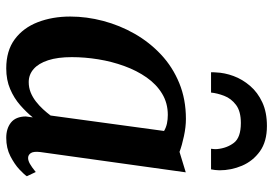

<svg xmlns="http://www.w3.org/2000/svg" viewBox="-150 -715 875 615"><g transform="rotate(90 287.5 -407.5)"><path d="M467 -99Q464.5 -77 470.5 -68.5Q476.5 -60 486 -60Q494.5 -60 504.8 -65.8Q515 -71.5 531 -84.5L544.5 -56Q539.5 -48 522.8 -32.2Q506 -16.5 480.2 -3.2Q454.5 10 421.5 10Q391.5 10 372.5 -5.2Q353.5 -20.5 353 -52.5L356 -75Q339.5 -54.5 317 -34.8Q294.5 -15 265.2 -2.5Q236 10 199 10Q142.5 10 105.8 -17.2Q69 -44.5 51 -91.2Q33 -138 33 -195Q33 -247.5 47 -300.5Q61 -353.5 88 -401Q115 -448.5 154.8 -485.8Q194.5 -523 246.2 -544.2Q298 -565.5 361 -565.5Q386.5 -565.5 416 -559.2Q445.5 -553 466.5 -545L532 -565ZM399.5 -495.5Q388.5 -502 375.5 -504.8Q362.5 -507.5 348 -507.5Q310 -507.5 280 -489.2Q250 -471 228 -439.5Q206 -408 191.5 -368Q177 -328 170 -284.8Q163 -241.5 163 -200Q163 -155 173 -124.2Q183 -93.5 201 -77.8Q219 -62 243 -62Q260.5 -62 276 -68.2Q291.5 -74.5 305 -85Q318.5 -95.5 329.8 -107.8Q341 -120 350 -132ZM211.5 -646Q211.5 -650 211.5 -654Q211.5 -658 212 -662Q213 -689.5 223.5 -718Q234 -746.5 255 -771Q276 -795.5 307.8 -810.2Q339.5 -825 383.5 -825Q433.5 -825 464.8 -802.5Q496 -780 510.8 -745.2Q525.5 -710.5 525.5 -673Q525.5 -666.5 524.5 -658.8Q523.5 -651 522.5 -646H456.5Q457 -650.5 457.5 -655.2Q458 -660 457.5 -665.5Q454.5 -697 437.5 -719.2Q420.5 -741.5 374 -741.5Q336.5 -741.5 316 -726Q295.5 -710.5 287 -688.2Q278.5 -666 276.5 -646Z"/></g></svg>

Font: Merriweather 24pt SemiBold
Style: Italic
Weight: 600
Italic angle: -7.8°
Version: Version 2.101